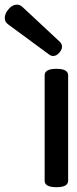

<svg xmlns="http://www.w3.org/2000/svg" viewBox="-69 -779 325 811"><path d="M155.8 -542.5Q146.5 -542.5 138.2 -548.8L-35.6 -676.8Q-48.8 -686.5 -48.8 -703.1Q-48.8 -719.7 -36.1 -736.3Q-19 -759.3 3.4 -759.3Q15.6 -759.3 25.4 -750L183.1 -603Q192.9 -593.8 192.9 -582Q192.9 -569.3 182.1 -557.1Q169.9 -542.5 155.8 -542.5ZM169.4 11.7Q119.6 11.7 119.6 -15.6V-460.9Q119.6 -488.3 169.4 -488.3Q218.8 -488.3 218.8 -460.9V-15.6Q218.8 11.7 169.4 11.7Z"/></svg>

Font: Gayathri
Style: Bold
Weight: 700
Designer: Binoy Dominic <binoy.domenic@gmail.com>
Foundry: SMC
Version: Version 1.000